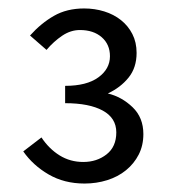

<svg xmlns="http://www.w3.org/2000/svg" viewBox="-20 -817 407 454"><path d="M180 -383Q132 -383 95 -404.5Q58 -426 35 -459L78 -492Q96 -465 121 -449.5Q146 -434 177 -434Q209 -434 232 -452Q255 -470 255 -504Q255 -538 223 -555.5Q191 -573 134 -573V-614Q185 -614 212.5 -634Q240 -654 240 -684Q240 -712 220.5 -729Q201 -746 169 -746Q147 -746 127 -732.5Q107 -719 90 -699L51 -733Q77 -762 107.5 -779.5Q138 -797 179 -797Q204 -797 226.5 -790Q249 -783 266 -769.5Q283 -756 293 -736.5Q303 -717 303 -692Q303 -657 284 -633.5Q265 -610 235 -596Q268 -588 293.5 -563.5Q319 -539 319 -500Q319 -473 308 -451.5Q297 -430 278 -414.5Q259 -399 233.5 -391Q208 -383 180 -383Z"/></svg>

Font: SourceSansPro
Style: Book
Weight: 400
Designer: Paul D. Hunt
Foundry: Adobe Systems Incorporated
Version: Version 2.021;PS 2.000;hotconv 1.0.86;makeotf.lib2.5.63406